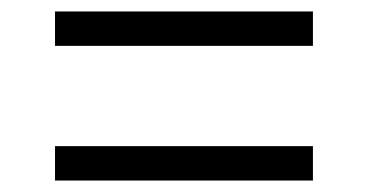

<svg xmlns="http://www.w3.org/2000/svg" viewBox="-20 -419 641 335"><path d="M526 -339V-399H76V-339ZM526 -104V-164H76V-104Z"/></svg>

Font: Plus Jakarta Sans Light
Style: Regular
Weight: 300
Designer: Gumpita Rahayu
Foundry: Tokotype
Version: Version 2.071;gftools[0.9.30]